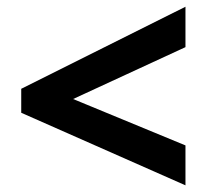

<svg xmlns="http://www.w3.org/2000/svg" viewBox="-20 -712 612 567"><path d="M527.7 -164.7 42.7 -379V-449.8L527.7 -692.1V-572.8L195.9 -419.6L527.7 -282.6Z"/></svg>

Font: Noto Sans Telugu UI
Style: Regular
Weight: 400
Designer: Jelle Bosma - Monotype Design Team
Foundry: Monotype Imaging Inc.
Version: Version 2.006